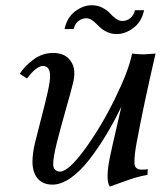

<svg xmlns="http://www.w3.org/2000/svg" viewBox="-20 -689 623 719"><path d="M176.8 2.4Q140.6 2.4 121.1 -20.5Q101.6 -43.5 101.6 -83.5Q101.6 -113.3 110.8 -153.3Q116.7 -178.2 133.5 -242.4Q150.4 -306.6 158.9 -345.5Q167.5 -384.3 167.5 -404.3Q167.5 -441.9 140.6 -441.9Q116.2 -441.9 81.1 -395L53.7 -412.6Q74.7 -444.3 107.4 -467.5Q140.1 -490.7 178.2 -490.7Q217.8 -490.7 238 -468.8Q258.3 -446.8 258.3 -416Q258.3 -397 253.9 -379.4Q246.1 -347.7 225.8 -276.6Q205.6 -205.6 192.4 -152.6Q179.2 -99.6 179.2 -74.2Q179.2 -60.5 186.3 -53.5Q193.4 -46.4 204.6 -46.4Q236.3 -46.4 297.4 -129.9Q358.4 -213.4 410.4 -319.3Q462.4 -425.3 474.6 -488.3Q500.5 -485.4 518.1 -485.4L562.5 -488.3Q518.1 -297.4 491.2 -152.3Q483.4 -109.4 483.4 -80.6Q483.4 -53.7 510.3 -53.7Q524.4 -53.7 533.2 -55.7L532.2 -34.2Q507.8 -29.8 485.6 -23.2Q463.4 -16.6 433.3 -5.4Q403.3 5.9 391.1 9.8Q382.8 -2 382.8 -29.3Q382.8 -58.6 391.6 -100.1Q398.9 -136.2 415.3 -206.1Q431.6 -275.9 434.6 -290Q407.2 -232.9 377.4 -183.6Q347.7 -134.3 314.2 -91.1Q280.8 -47.9 244.9 -22.7Q209 2.4 176.8 2.4ZM323.7 -669.4Q345.2 -669.4 363.3 -660.2Q381.3 -650.9 391.1 -639.9Q400.9 -628.9 413.3 -619.6Q425.8 -610.4 438 -610.4Q455.1 -610.4 468.3 -621.3Q481.4 -632.3 485.4 -650.9H519.5Q510.3 -607.4 479.7 -584.5Q449.2 -561.5 417.5 -561.5Q399.4 -561.5 384.5 -567.6Q369.6 -573.7 359.6 -582.3Q349.6 -590.8 341.1 -599.6Q332.5 -608.4 323 -614.5Q313.5 -620.6 303.2 -620.6Q286.1 -620.6 272.9 -609.6Q259.8 -598.6 255.9 -580.1H221.7Q231 -623.5 261.2 -646.5Q291.5 -669.4 323.7 -669.4Z"/></svg>

Font: Flanker
Style: Italic
Weight: 400
Italic angle: -12°
Designer: Flanker
Version: Version 2.027